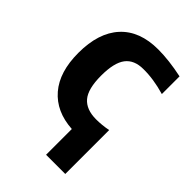

<svg xmlns="http://www.w3.org/2000/svg" viewBox="-212 -622 891 891"><g transform="rotate(45 233.0 -177.0)"><path d="M388.7 -108.4V179.7H262.7V10.7Q154.3 3.9 94.2 -65.9Q34.2 -135.7 34.2 -260.7Q34.2 -392.6 99.1 -463.4Q164.1 -534.2 285.2 -534.2Q355.5 -534.2 443.4 -515.6V-399.4Q366.2 -421.9 300.8 -420.9Q241.2 -420.9 212.4 -383.3Q183.6 -345.7 183.6 -260.7Q183.6 -173.8 214.8 -137.2Q246.1 -100.6 310.5 -100.6Q348.6 -100.6 388.7 -108.4Z"/></g></svg>

Font: Nasu
Style: Bold
Weight: 700
Designer: Ryoko NISHIZUKA (kana &amp; ideographs); Paul D. Hunt (Latin, Greek &amp; Cyrillic); Wenlong ZHANG (bopomofo); Sandoll C
Version: Version 2014.1215